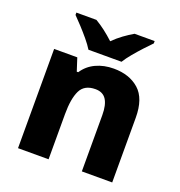

<svg xmlns="http://www.w3.org/2000/svg" viewBox="-137 -882 936 998"><g transform="rotate(20 331.5 -383.0)"><path d="M399 -559Q486 -559 539.5 -511.5Q593 -464 593 -358V0H425V-311Q425 -368 406 -397Q387 -426 346 -426Q285 -426 263 -380.5Q241 -335 241 -250V0H72V-549H200L223 -478H231Q257 -518 301 -538.5Q345 -559 399 -559ZM241 -606Q227 -629 204.5 -656Q182 -683 158.5 -708.5Q135 -734 116 -753V-766H227Q254 -750 279.5 -730.5Q305 -711 332 -686Q357 -711 384.5 -731Q412 -751 438 -766H549V-753Q531 -735 507.5 -709.5Q484 -684 461 -656.5Q438 -629 424 -606Z"/></g></svg>

Font: Noto Sans Sinhala UI ExtraBold
Style: Regular
Weight: 800
Designer: Jelle Bosma - Monotype Design Team
Foundry: Monotype Imaging Inc.
Version: Version 2.006; ttfautohint (v1.8.4.7-5d5b)